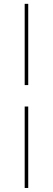

<svg xmlns="http://www.w3.org/2000/svg" viewBox="-20 -730 269 976"><path d="M123.5 -297.5H105.5V-710.5H123.5ZM123.5 225.5H105.5V-188.5H123.5Z"/></svg>

Font: Anek Telugu Thin
Style: Regular
Weight: 250
Version: Version 1.003